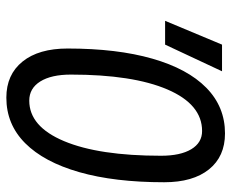

<svg xmlns="http://www.w3.org/2000/svg" viewBox="-84 -660 753 626"><g transform="rotate(90 293.0 -346.5)"><path d="M297.9 9.8Q222.7 9.8 180.2 -43Q137.7 -95.7 137.7 -189.9Q137.7 -351.1 170.7 -466.1Q203.6 -581.1 265.6 -642.1Q327.6 -703.1 414.6 -703.1Q489.7 -703.1 531.7 -650.9Q573.7 -598.6 573.7 -504.9Q573.7 -343.3 540.8 -228Q507.8 -112.8 446.3 -51.5Q384.8 9.8 297.9 9.8ZM307.6 -64.9Q392.1 -64.9 439.7 -178.5Q487.3 -292 487.3 -494.6Q487.3 -557.6 466.1 -593Q444.8 -628.4 406.7 -628.4Q319.8 -628.4 271.2 -515.4Q222.7 -402.3 222.7 -200.7Q222.7 -136.7 245.1 -100.8Q267.6 -64.9 307.6 -64.9ZM47.4 -507.8 125 -693.4H211.9L125 -507.8Z"/></g></svg>

Font: Cascadia Mono PL SemiLight
Style: Italic
Weight: 350
Italic angle: -10°
Monospace: yes
Designer: Aaron Bell
Foundry: Saja Typeworks
Version: Version 2404.023; ttfautohint (v1.8.4)